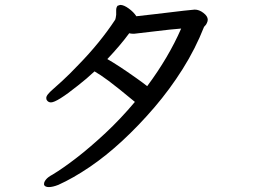

<svg xmlns="http://www.w3.org/2000/svg" viewBox="-20 -718 1040 780"><path d="M159 28Q159 21 167 11Q175 1 194 -9Q237 -35 292.5 -78Q348 -121 409 -178Q470 -235 528 -304Q457 -363 422 -389Q387 -415 364 -428Q332 -398 296 -370Q211 -302 187 -302Q177 -302 171 -310Q168 -313 168 -320Q168 -327 175.5 -336Q183 -345 193.5 -354Q204 -363 233 -389.5Q262 -416 299 -455Q386 -544 448 -638Q450 -642 452 -658V-677Q452 -688 458 -695H459Q467 -698 468 -698Q469 -698 469 -698Q483 -698 503 -683.5Q523 -669 534 -652Q565 -656 613 -661Q761 -679 771 -679Q789 -679 806.5 -665.5Q824 -652 824 -638Q824 -632 820.5 -624.5Q817 -617 814 -614.5Q811 -612 809 -609Q774 -520 722 -437.5Q670 -355 607 -281.5Q544 -208 477 -146Q410 -84 343.5 -39Q277 6 217 33Q194 42 178.5 42Q163 42 159 33V32ZM519 -581Q512 -581 505 -583Q469 -534 416 -478Q460 -453 532 -402Q559 -383 578 -368Q665 -485 716 -602Q676 -599 607 -590.5Q538 -582 526 -581Z"/></svg>

Font: Moon Stars Kai HW
Style: Bold
Weight: 700
Designer: GuiWonder
Version: Version 1.101